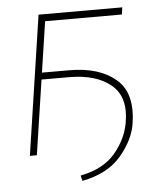

<svg xmlns="http://www.w3.org/2000/svg" viewBox="-49 -571 608 725"><g transform="rotate(-5 255.5 -208.0)"><path d="M221.2 -309.1Q333 -309.1 396 -256.6Q459 -204.1 442.4 -91.8Q434.6 -29.8 383.3 31.5Q332 92.8 234.4 111.3L229.5 90.8Q316.4 73.7 360.6 21.7Q404.8 -30.3 416 -91.8Q433.6 -189 377.2 -236.1Q320.8 -283.2 217.3 -283.2H113.8L71.3 0H44.9L124 -528.3H441.4L437.5 -501.5H146.5L117.7 -309.1Z"/></g></svg>

Font: Roboto-ThinItalic
Style: Italic
Weight: 250
Italic angle: -12°
Designer: Google
Version: Version 1.100141; 2013; ttfautohint (v0.94.14-c901) -l 8 -r 